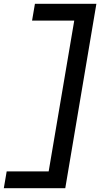

<svg xmlns="http://www.w3.org/2000/svg" viewBox="-22 -843 542 1006"><path d="M-2 143 13 55H233L367 -735H146L161 -823H483L320 143Z"/></svg>

Font: iosevka_custom_sans_ss08 SmBd
Style: Italic
Weight: 600
Italic angle: -10°
Designer: Belleve Invis
Foundry: Belleve Invis
Version: Version 10.3.0; ttfautohint (v1.8.3)